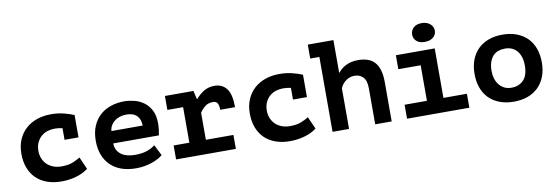

<svg xmlns="http://www.w3.org/2000/svg" viewBox="-54 -1093 4308 1490"><g transform="rotate(-10 2100.0 -348.5)"><path d="M546 -48Q505 -17 450 -1.5Q395 14 335 14Q270 14 219.5 -5Q169 -24 134.5 -58.5Q100 -93 82 -142Q64 -191 64 -250Q64 -313 85 -362Q106 -411 143.5 -445Q181 -479 232 -496.5Q283 -514 343 -514Q399 -514 448 -501Q497 -488 523 -476V-300H413V-392Q382 -399 351 -399Q323 -399 295.5 -390.5Q268 -382 246.5 -363.5Q225 -345 211.5 -317Q198 -289 198 -250Q198 -218 209 -191Q220 -164 240 -144Q260 -124 289.5 -112.5Q319 -101 355 -101Q412 -101 448.5 -117Q485 -133 503 -145Z M1134 -53Q1121 -41 1100.5 -29.5Q1080 -18 1052.5 -8Q1025 2 992 8Q959 14 922 14Q858 14 807.5 -4Q757 -22 722 -56.5Q687 -91 668.5 -139.5Q650 -188 650 -250Q650 -316 671 -365.5Q692 -415 728.5 -448Q765 -481 814 -497.5Q863 -514 920 -514Q958 -514 998.5 -504Q1039 -494 1073 -469.5Q1107 -445 1128.5 -404Q1150 -363 1150 -300Q1150 -257 1140 -207H780Q781 -175 793.5 -153Q806 -131 826.5 -117Q847 -103 873.5 -96.5Q900 -90 930 -90Q990 -90 1028.5 -104Q1067 -118 1091 -138ZM918 -410Q892 -410 869 -403Q846 -396 827.5 -382.5Q809 -369 797 -349Q785 -329 783 -304H1029Q1029 -353 1001.5 -381.5Q974 -410 918 -410Z M1239 -110H1363V-390H1239V-500H1464L1479 -434H1483Q1511 -467 1547 -489Q1583 -511 1631 -511Q1691 -511 1725.5 -467Q1760 -423 1760 -320H1643Q1643 -356 1632.5 -372.5Q1622 -389 1599 -389Q1559 -389 1534.5 -369Q1510 -349 1493 -323V-110H1710V0H1239Z M2346 -48Q2305 -17 2250 -1.5Q2195 14 2135 14Q2070 14 2019.5 -5Q1969 -24 1934.5 -58.5Q1900 -93 1882 -142Q1864 -191 1864 -250Q1864 -313 1885 -362Q1906 -411 1943.5 -445Q1981 -479 2032 -496.5Q2083 -514 2143 -514Q2199 -514 2248 -501Q2297 -488 2323 -476V-300H2213V-392Q2182 -399 2151 -399Q2123 -399 2095.5 -390.5Q2068 -382 2046.5 -363.5Q2025 -345 2011.5 -317Q1998 -289 1998 -250Q1998 -218 2009 -191Q2020 -164 2040 -144Q2060 -124 2089.5 -112.5Q2119 -101 2155 -101Q2212 -101 2248.5 -117Q2285 -133 2303 -145Z M2400 -700H2602V-444H2606Q2630 -476 2670 -495Q2710 -514 2764 -514Q2802 -514 2834 -504Q2866 -494 2889 -471Q2912 -448 2925 -408.5Q2938 -369 2938 -311V0H2808V-284Q2808 -345 2782 -372Q2756 -399 2714 -399Q2677 -399 2646 -376.5Q2615 -354 2602 -319V0H2472V-590H2400Z M3059 -110H3235V-390H3059V-500H3365V-110H3550V0H3059ZM3211 -636Q3211 -667 3234 -689Q3257 -711 3298 -711Q3340 -711 3365 -689Q3390 -667 3390 -636Q3390 -604 3365 -583.5Q3340 -563 3298 -563Q3257 -563 3234 -583.5Q3211 -604 3211 -636Z M3635 -250Q3635 -313 3654 -362Q3673 -411 3708 -445Q3743 -479 3791.5 -496.5Q3840 -514 3900 -514Q3963 -514 4012.5 -495Q4062 -476 4096 -441.5Q4130 -407 4147.5 -358Q4165 -309 4165 -250Q4165 -187 4146 -138Q4127 -89 4092 -55Q4057 -21 4008.5 -3.5Q3960 14 3900 14Q3837 14 3787.5 -5Q3738 -24 3704 -58.5Q3670 -93 3652.5 -142Q3635 -191 3635 -250ZM3769 -250Q3769 -217 3778 -189Q3787 -161 3804 -140Q3821 -119 3845 -107.5Q3869 -96 3900 -96Q3958 -96 3994.5 -133Q4031 -170 4031 -250Q4031 -319 3997 -361.5Q3963 -404 3900 -404Q3872 -404 3848 -395.5Q3824 -387 3806.5 -368Q3789 -349 3779 -320Q3769 -291 3769 -250Z"/></g></svg>

Font: PT Mono
Style: Bold
Weight: 700
Monospace: yes
Designer: A.Korolkova, I.Chaeva
Foundry: ParaType Ltd
Version: Version 1.000 OFL